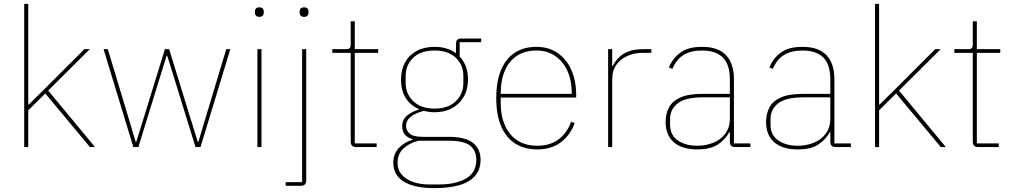

<svg xmlns="http://www.w3.org/2000/svg" viewBox="-20 -760 5231 992"><path d="M105 0V-740H126V-299V-220H129L209 -299L416 -506H444L229 -292L471 0H445L214 -277L126 -190V0Z M669 0 515 -506H537L632 -191L681 -27H684L735 -191L832 -506H854L951 -191L1002 -27H1005L1054 -191L1149 -506H1170L1016 0H990L895 -308L844 -472H841L790 -308L695 0Z M1320 -673Q1307 -673 1302 -679.5Q1297 -686 1297 -694V-701Q1297 -709 1302 -715.5Q1307 -722 1320 -722Q1333 -722 1338 -715.5Q1343 -709 1343 -701V-694Q1343 -686 1338 -679.5Q1333 -673 1320 -673ZM1310 0V-506H1331V0Z M1541 181V-506H1562V171Q1562 186 1555 193Q1548 200 1533 200H1456V181ZM1551 -673Q1538 -673 1533 -679.5Q1528 -686 1528 -694V-701Q1528 -709 1533 -715.5Q1538 -722 1551 -722Q1564 -722 1569 -715.5Q1574 -709 1574 -701V-694Q1574 -686 1569 -679.5Q1564 -673 1551 -673Z M1926 0H1821Q1806 0 1799 -7Q1792 -14 1792 -29V-487H1697V-506H1769Q1783 -506 1787.5 -512Q1792 -518 1792 -531V-650H1813V-506H1934V-487H1813V-19H1926Z M2463 65Q2463 115 2435 148Q2407 181 2353.5 196.5Q2300 212 2224 212Q2150 212 2103 195.5Q2056 179 2034 150Q2012 121 2012 82Q2012 37 2038.5 7Q2065 -23 2111 -38V-41Q2083 -49 2070.5 -66.5Q2058 -84 2058 -108Q2058 -143 2084 -163.5Q2110 -184 2143 -194V-197Q2100 -216 2076 -254Q2052 -292 2052 -349Q2052 -400 2073 -438Q2094 -476 2133 -497Q2172 -518 2225 -518Q2259 -518 2286.5 -509.5Q2314 -501 2336 -485V-534Q2336 -548 2342.5 -554.5Q2349 -561 2363 -561H2466V-542H2355V-468Q2376 -446 2387 -416Q2398 -386 2398 -349Q2398 -298 2376 -260Q2354 -222 2315.5 -201Q2277 -180 2225 -180Q2210 -180 2197 -182Q2184 -184 2169 -187Q2124 -175 2101 -156Q2078 -137 2078 -109Q2078 -88 2095.5 -70.5Q2113 -53 2165 -53H2300Q2386 -53 2424.5 -21Q2463 11 2463 65ZM2441 65Q2441 19 2409.5 -7Q2378 -33 2297 -33H2142Q2095 -21 2064.5 7Q2034 35 2034 83Q2034 132 2079 162.5Q2124 193 2200 193H2249Q2334 193 2387.5 162.5Q2441 132 2441 65ZM2225 -199Q2296 -199 2335 -237Q2374 -275 2374 -330V-368Q2374 -424 2335 -461.5Q2296 -499 2225 -499Q2154 -499 2115 -461.5Q2076 -424 2076 -368V-330Q2076 -275 2115.5 -237Q2155 -199 2225 -199Z M2756 12Q2690 12 2642.5 -18Q2595 -48 2569.5 -107Q2544 -166 2544 -253Q2544 -340 2569 -399Q2594 -458 2640.5 -488Q2687 -518 2752 -518Q2813 -518 2859 -487.5Q2905 -457 2931 -400.5Q2957 -344 2957 -266V-256H2567V-229Q2567 -127 2616.5 -67Q2666 -7 2756 -7Q2820 -7 2864 -38.5Q2908 -70 2931 -131L2949 -124Q2927 -62 2878 -25Q2829 12 2756 12ZM2752 -499Q2693 -499 2651.5 -472Q2610 -445 2588.5 -395Q2567 -345 2567 -277V-275H2934V-279Q2934 -346 2911 -395Q2888 -444 2847.5 -471.5Q2807 -499 2752 -499Z M3143 0H3122V-506H3143V-419H3146Q3158 -443 3177 -462.5Q3196 -482 3227 -494Q3258 -506 3304 -506H3345V-487H3301Q3260 -487 3224 -472Q3188 -457 3165.5 -426.5Q3143 -396 3143 -349Z M3857 0H3780Q3770 0 3763.5 -3Q3757 -6 3754 -12.5Q3751 -19 3751 -29V-87L3761 -77H3748Q3729 -41 3690.5 -14.5Q3652 12 3582 12Q3504 12 3461.5 -25Q3419 -62 3419 -130Q3419 -172 3436.5 -205Q3454 -238 3495.5 -256.5Q3537 -275 3609 -275H3751V-349Q3751 -427 3714.5 -463Q3678 -499 3607 -499Q3550 -499 3512.5 -476.5Q3475 -454 3454 -404L3436 -412Q3457 -461 3497 -489.5Q3537 -518 3607 -518Q3690 -518 3731 -475Q3772 -432 3772 -352V-19H3857ZM3751 -257H3610Q3521 -257 3481.5 -226Q3442 -195 3442 -145V-115Q3442 -63 3481.5 -35Q3521 -7 3582 -7Q3627 -7 3665.5 -22.5Q3704 -38 3727.5 -69.5Q3751 -101 3751 -148Z M4376 0H4299Q4289 0 4282.5 -3Q4276 -6 4273 -12.5Q4270 -19 4270 -29V-87L4280 -77H4267Q4248 -41 4209.5 -14.5Q4171 12 4101 12Q4023 12 3980.5 -25Q3938 -62 3938 -130Q3938 -172 3955.5 -205Q3973 -238 4014.5 -256.5Q4056 -275 4128 -275H4270V-349Q4270 -427 4233.5 -463Q4197 -499 4126 -499Q4069 -499 4031.5 -476.5Q3994 -454 3973 -404L3955 -412Q3976 -461 4016 -489.5Q4056 -518 4126 -518Q4209 -518 4250 -475Q4291 -432 4291 -352V-19H4376ZM4270 -257H4129Q4040 -257 4000.5 -226Q3961 -195 3961 -145V-115Q3961 -63 4000.5 -35Q4040 -7 4101 -7Q4146 -7 4184.5 -22.5Q4223 -38 4246.5 -69.5Q4270 -101 4270 -148Z M4501 0V-740H4522V-299V-220H4525L4605 -299L4812 -506H4840L4625 -292L4867 0H4841L4610 -277L4522 -190V0Z M5140 0H5035Q5020 0 5013 -7Q5006 -14 5006 -29V-487H4911V-506H4983Q4997 -506 5001.5 -512Q5006 -518 5006 -531V-650H5027V-506H5148V-487H5027V-19H5140Z"/></svg>

Font: IBM Plex Sans Thin
Style: Regular
Weight: 250
Designer: Mike Abbink, Paul van der Laan, Pieter van Rosmalen
Foundry: Bold Monday
Version: Version 3.201